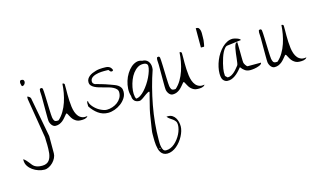

<svg xmlns="http://www.w3.org/2000/svg" viewBox="-331 -1178 3898 2304"><g transform="rotate(-15 1617.5 -25.5)"><path d="M-192.4 287.1Q-192.4 286.1 -191.9 281.2Q-191.4 276.4 -191.4 274.4Q-170.9 288.1 -157.2 303.7Q-143.6 319.3 -131.8 334Q-120.1 348.6 -109.9 362.3Q-99.6 376 -83.5 386.7Q-67.4 397.5 -45.9 403.3Q-24.4 409.2 8.8 409.2Q40 409.2 61.5 399.4Q83 389.6 96.2 372.6Q109.4 355.5 117.2 332.5Q125 309.6 127.9 284.2Q130.9 258.8 131.3 231.9Q131.8 205.1 131.8 180.7Q131.8 171.9 130.9 157.2L129.9 127.9Q129.9 112.3 129.4 100.6Q128.9 88.9 128.9 86.9L47.9 -407.2V-438.5Q53.7 -438.5 60.5 -435.1Q67.4 -431.6 73.7 -426.8Q80.1 -421.9 84 -416.5Q87.9 -411.1 88.9 -407.2L181.6 86.9V300.8Q181.6 329.1 167.5 357.9Q153.3 386.7 130.9 409.7Q108.4 432.6 80.1 447.3Q51.8 461.9 24.4 461.9Q-11.7 461.9 -49.8 449.2Q-87.9 436.5 -119.6 414.1Q-151.4 391.6 -171.9 359.9Q-192.4 328.1 -192.4 287.1ZM24.4 -575.2Q20.5 -575.2 16.1 -586.9Q11.7 -598.6 10.3 -612.8Q8.8 -627 13.2 -638.7Q17.6 -650.4 30.3 -650.4Q52.7 -650.4 60.1 -638.7Q67.4 -627 64.5 -612.8Q61.5 -598.6 50.8 -586.9Q40 -575.2 24.4 -575.2Z M452.1 -121.1Q451.2 -121.1 449.2 -120.6Q447.3 -120.1 446.3 -119.1Q428.7 -98.6 412.1 -78.6Q395.5 -58.6 377.9 -44.4Q360.4 -30.3 338.9 -21Q317.4 -11.7 290 -11.7Q274.4 -11.7 262.2 -19.5Q250 -27.3 241.2 -39.1Q232.4 -50.8 226.6 -65.4Q220.7 -80.1 219.7 -92.8Q218.8 -99.6 218.3 -124Q217.8 -148.4 217.8 -182.6V-333Q217.8 -370.1 217.8 -398.9Q217.8 -427.7 215.8 -439.5Q215.8 -441.4 215.3 -449.7Q214.8 -458 214.8 -460.9Q214.8 -472.7 217.8 -483.4Q220.7 -494.1 236.3 -494.1Q243.2 -494.1 247.6 -490.7Q252 -487.3 254.9 -478.5Q256.8 -469.7 258.3 -442.4Q259.8 -415 261.2 -377.9Q262.7 -340.8 263.7 -299.8Q264.6 -258.8 266.1 -222.2Q267.6 -185.5 269 -157.7Q270.5 -129.9 272.5 -119.1Q274.4 -107.4 277.8 -97.7Q281.2 -87.9 285.6 -80.6Q290 -73.2 298.3 -69.3Q306.6 -65.4 318.4 -65.4Q321.3 -65.4 329.1 -65.4Q336.9 -65.4 338.9 -66.4Q377.9 -100.6 407.2 -149.9Q436.5 -199.2 455.1 -254.9Q473.6 -310.5 483.9 -368.2Q494.1 -425.8 497.1 -478.5Q497.1 -478.5 499.5 -479Q502 -479.5 502.9 -479.5Q509.8 -479.5 514.2 -476.6Q518.6 -473.6 522.5 -466.8Q523.4 -443.4 522.9 -409.7Q522.5 -376 522.5 -338.9Q522.5 -301.8 524.4 -261.7Q526.4 -221.7 531.2 -184.1Q536.1 -146.5 547.4 -114.7Q558.6 -83 577.1 -61Q595.7 -39.1 622.6 -29.3Q649.4 -19.5 686.5 -27.3Q678.7 -14.6 668.5 -9.3Q658.2 -3.9 645.5 -1Q632.8 2 620.1 2H594.7Q569.3 2 549.8 -7.3Q530.3 -16.6 515.6 -30.3Q501 -43.9 491.2 -59.6Q481.4 -75.2 474.6 -88.9Q467.8 -102.5 462.4 -111.8Q457 -121.1 452.1 -121.1Z M726.6 -133.8Q725.6 -136.7 725.6 -147Q725.6 -157.2 725.6 -161.1Q725.6 -164.1 725.1 -170.4Q724.6 -176.8 725.6 -182.6Q726.6 -188.5 729.5 -193.4Q732.4 -198.2 739.3 -200.2Q738.3 -180.7 748 -162.1Q757.8 -143.6 773.4 -125.5Q789.1 -107.4 809.1 -91.3Q829.1 -75.2 851.1 -64Q873 -52.7 894 -45.9Q915 -39.1 933.6 -39.1Q967.8 -39.1 1002.9 -50.8Q1038.1 -62.5 1065.9 -83.5Q1093.8 -104.5 1111.3 -134.8Q1128.9 -165 1128.9 -203.1Q1128.9 -226.6 1114.7 -242.7Q1100.6 -258.8 1077.6 -271Q1054.7 -283.2 1025.9 -291.5Q997.1 -299.8 966.3 -307.6Q935.5 -315.4 906.2 -324.2Q877 -333 854 -345.2Q831.1 -357.4 817.4 -374Q803.7 -390.6 803.7 -416Q803.7 -438.5 814 -455.6Q824.2 -472.7 841.3 -486.3Q858.4 -500 880.4 -509.3Q902.3 -518.6 924.8 -524.9Q947.3 -531.2 969.2 -533.7Q991.2 -536.1 1008.8 -536.1Q1031.2 -536.1 1048.3 -535.6Q1065.4 -535.2 1080.1 -530.3Q1094.7 -525.4 1106.4 -514.6Q1118.2 -503.9 1127 -480.5Q1123 -472.7 1118.7 -470.2Q1114.3 -467.8 1106.4 -467.8Q1095.7 -467.8 1088.4 -476.1Q1081.1 -484.4 1073.2 -495.1Q1070.3 -495.1 1061.5 -495.6Q1052.7 -496.1 1043.5 -496.1Q1034.2 -496.1 1025.9 -496.1Q1017.6 -496.1 1013.7 -496.1Q1002 -496.1 984.9 -495.1Q967.8 -494.1 948.7 -491.2Q929.7 -488.3 911.6 -482.4Q893.6 -476.6 878.4 -467.8Q863.3 -459 854 -445.8Q844.7 -432.6 844.7 -415Q844.7 -399.4 851.1 -390.6Q857.4 -381.8 873 -373Q879.9 -373 893.6 -368.7Q907.2 -364.3 924.3 -359.4Q941.4 -354.5 960.4 -349.1Q979.5 -343.8 996.6 -337.9Q1013.7 -332 1026.9 -327.1Q1040 -322.3 1046.9 -320.3Q1070.3 -311.5 1094.7 -302.7Q1119.1 -293.9 1138.7 -280.8Q1158.2 -267.6 1169.9 -248.5Q1181.6 -229.5 1181.6 -200.2Q1181.6 -156.2 1158.2 -119.6Q1134.8 -83 1099.1 -56.2Q1063.5 -29.3 1021 -14.2Q978.5 1 938.5 1Q903.3 1 873 -9.3Q842.8 -19.5 816.9 -38.1Q791 -56.6 768.6 -80.6Q746.1 -104.5 726.6 -133.8Z M1385.7 429.7V412.1Q1385.7 400.4 1385.7 389.6Q1385.7 378.9 1386.2 370.6Q1386.7 362.3 1386.7 360.4Q1387.7 352.5 1390.1 334Q1392.6 315.4 1396.5 290.5Q1400.4 265.6 1404.8 237.8Q1409.2 210 1413.1 185.1Q1417 160.2 1420.4 139.2Q1423.8 118.2 1426.8 107.4Q1427.7 101.6 1431.6 85Q1435.5 68.4 1441.4 46.4Q1447.3 24.4 1453.1 0Q1459 -24.4 1464.8 -46.9Q1470.7 -69.3 1474.6 -85.4Q1478.5 -101.6 1480.5 -107.4Q1480.5 -109.4 1479.5 -113.3Q1478.5 -117.2 1478.5 -118.2Q1469.7 -118.2 1459 -112.3Q1448.2 -106.4 1435.5 -98.1Q1422.9 -89.8 1409.7 -79.6Q1396.5 -69.3 1383.3 -60.5Q1370.1 -51.8 1358.9 -45.9Q1347.7 -40 1338.9 -40Q1298.8 -40 1276.9 -61.5Q1254.9 -83 1254.9 -123Q1240.2 -167 1243.2 -215.8Q1246.1 -264.6 1260.3 -310.5Q1274.4 -356.4 1299.8 -397Q1325.2 -437.5 1356 -464.4Q1386.7 -491.2 1421.9 -501.5Q1457 -511.7 1492.2 -497.1Q1514.6 -497.1 1532.7 -489.7Q1550.8 -482.4 1563 -468.3Q1575.2 -454.1 1582 -435.5Q1588.9 -417 1588.9 -396.5Q1588.9 -393.6 1588.9 -388.7Q1588.9 -383.8 1588.4 -378.4Q1587.9 -373 1587.4 -368.7Q1586.9 -364.3 1586.9 -362.3Q1553.7 -267.6 1526.4 -162.6Q1499 -57.6 1479 49.8Q1459 157.2 1448.7 265.1Q1438.5 373 1438.5 471.7Q1438.5 487.3 1439 510.7Q1439.5 534.2 1444.3 558.1Q1449.2 582 1460 598.6Q1470.7 615.2 1493.2 615.2Q1522.5 615.2 1549.8 603.5Q1577.1 591.8 1601.1 570.8Q1625 549.8 1645 523.4Q1665 497.1 1679.2 468.8Q1693.4 440.4 1701.2 411.1Q1709 381.8 1709 355.5Q1709 328.1 1697.3 311.5Q1685.5 294.9 1668.5 282.2Q1651.4 269.5 1633.3 257.8Q1615.2 246.1 1600.6 226.6Q1602.5 226.6 1609.9 226.1Q1617.2 225.6 1620.1 225.6Q1651.4 225.6 1673.8 240.2Q1696.3 254.9 1710 277.8Q1723.6 300.8 1730 328.1Q1736.3 355.5 1736.3 381.8Q1736.3 408.2 1727.1 439.5Q1717.8 470.7 1701.7 501.5Q1685.5 532.2 1663.6 560.1Q1641.6 587.9 1615.2 609.9Q1588.9 631.8 1559.1 644.5Q1529.3 657.2 1499 657.2Q1470.7 657.2 1451.2 646Q1431.6 634.8 1418.9 615.7Q1406.2 596.7 1399.9 572.3Q1393.6 547.9 1390.1 522.5Q1386.7 497.1 1386.2 473.1Q1385.7 449.2 1385.7 429.7ZM1502 -457Q1459 -460 1425.8 -439.5Q1392.6 -418.9 1366.7 -384.8Q1340.8 -350.6 1323.7 -307.1Q1306.6 -263.7 1298.3 -220.7Q1290 -177.7 1291.5 -139.2Q1293 -100.6 1305.7 -77.1Q1331.1 -77.1 1359.4 -95.2Q1387.7 -113.3 1414.1 -142.6Q1440.4 -171.9 1465.3 -209Q1490.2 -246.1 1508.3 -284.2Q1526.4 -322.3 1537.1 -356.9Q1547.9 -391.6 1547.9 -417Q1547.9 -436.5 1533.7 -446.8Q1519.5 -457 1502 -457ZM1426.8 567.4Q1421.9 567.4 1421.9 574.7Q1421.9 582 1426.8 582Q1431.6 582 1431.6 574.7Q1431.6 567.4 1426.8 567.4Z M1907.2 -121.1Q1906.2 -121.1 1904.3 -120.6Q1902.3 -120.1 1901.4 -119.1Q1883.8 -98.6 1867.2 -78.6Q1850.6 -58.6 1833 -44.4Q1815.4 -30.3 1793.9 -21Q1772.5 -11.7 1745.1 -11.7Q1729.5 -11.7 1717.3 -19.5Q1705.1 -27.3 1696.3 -39.1Q1687.5 -50.8 1681.6 -65.4Q1675.8 -80.1 1674.8 -92.8Q1673.8 -99.6 1673.3 -124Q1672.9 -148.4 1672.9 -182.6V-333Q1672.9 -370.1 1672.9 -398.9Q1672.9 -427.7 1670.9 -439.5Q1670.9 -441.4 1670.4 -449.7Q1669.9 -458 1669.9 -460.9Q1669.9 -472.7 1672.9 -483.4Q1675.8 -494.1 1691.4 -494.1Q1698.2 -494.1 1702.6 -490.7Q1707 -487.3 1710 -478.5Q1711.9 -469.7 1713.4 -442.4Q1714.8 -415 1716.3 -377.9Q1717.8 -340.8 1718.8 -299.8Q1719.7 -258.8 1721.2 -222.2Q1722.7 -185.5 1724.1 -157.7Q1725.6 -129.9 1727.5 -119.1Q1729.5 -107.4 1732.9 -97.7Q1736.3 -87.9 1740.7 -80.6Q1745.1 -73.2 1753.4 -69.3Q1761.7 -65.4 1773.4 -65.4Q1776.4 -65.4 1784.2 -65.4Q1792 -65.4 1793.9 -66.4Q1833 -100.6 1862.3 -149.9Q1891.6 -199.2 1910.2 -254.9Q1928.7 -310.5 1939 -368.2Q1949.2 -425.8 1952.1 -478.5Q1952.1 -478.5 1954.6 -479Q1957 -479.5 1958 -479.5Q1964.8 -479.5 1969.2 -476.6Q1973.6 -473.6 1977.5 -466.8Q1978.5 -443.4 1978 -409.7Q1977.5 -376 1977.5 -338.9Q1977.5 -301.8 1979.5 -261.7Q1981.4 -221.7 1986.3 -184.1Q1991.2 -146.5 2002.4 -114.7Q2013.7 -83 2032.2 -61Q2050.8 -39.1 2077.6 -29.3Q2104.5 -19.5 2141.6 -27.3Q2133.8 -14.6 2123.5 -9.3Q2113.3 -3.9 2100.6 -1Q2087.9 2 2075.2 2H2049.8Q2024.4 2 2004.9 -7.3Q1985.4 -16.6 1970.7 -30.3Q1956.1 -43.9 1946.3 -59.6Q1936.5 -75.2 1929.7 -88.9Q1922.9 -102.5 1917.5 -111.8Q1912.1 -121.1 1907.2 -121.1Z M2214.8 -707Q2215.8 -707 2217.8 -707.5Q2219.7 -708 2221.7 -708Q2243.2 -708 2252.4 -695.8Q2261.7 -683.6 2266.1 -665.5Q2270.5 -647.5 2270 -628.4Q2269.5 -609.4 2269.5 -594.7V-583Q2269.5 -575.2 2269 -567.9Q2268.6 -560.5 2268.6 -554.7V-547.9Q2267.6 -539.1 2265.6 -525.4Q2263.7 -511.7 2261.7 -499Q2259.8 -486.3 2257.3 -477.1Q2254.9 -467.8 2253.9 -467.8H2214.8Z M2349.6 -108.4Q2349.6 -145.5 2358.9 -187.5Q2368.2 -229.5 2384.8 -270Q2401.4 -310.5 2425.3 -346.7Q2449.2 -382.8 2477.5 -410.6Q2505.9 -438.5 2539.1 -455.1Q2572.3 -471.7 2608.4 -471.7Q2616.2 -471.7 2631.3 -468.3Q2646.5 -464.8 2662.1 -459.5Q2677.7 -454.1 2689.5 -446.3Q2701.2 -438.5 2701.2 -430.7L2532.2 -409.2Q2513.7 -409.2 2497.1 -391.1Q2480.5 -373 2466.3 -345.2Q2452.1 -317.4 2440.9 -282.7Q2429.7 -248 2421.4 -214.8Q2413.1 -181.6 2408.7 -154.3Q2404.3 -127 2404.3 -113.3V-103.5Q2404.3 -97.7 2404.8 -90.3Q2405.3 -83 2405.3 -75.2V-66.4Q2405.3 -64.5 2409.2 -60.5L2425.8 -44.9Q2429.7 -40 2431.6 -39.1Q2432.6 -39.1 2434.6 -39.1H2437.5Q2460 -39.1 2481 -50.8Q2502 -62.5 2520 -79.1Q2538.1 -95.7 2553.2 -114.7Q2568.4 -133.8 2579.1 -146.5Q2585 -153.3 2588.4 -176.3Q2591.8 -199.2 2595.2 -229Q2598.6 -258.8 2602.5 -292.5Q2606.4 -326.2 2612.3 -354Q2618.2 -381.8 2626.5 -399.4Q2634.8 -417 2647.5 -417Q2648.4 -417 2650.9 -417Q2653.3 -417 2653.3 -417Q2653.3 -412.1 2653.8 -392.6Q2654.3 -373 2654.8 -346.2Q2655.3 -319.3 2655.8 -289.1Q2656.2 -258.8 2656.2 -231.9Q2656.2 -205.1 2657.2 -185.5Q2658.2 -166 2659.2 -161.1Q2659.2 -156.2 2664.1 -147Q2668.9 -137.7 2674.8 -128.9Q2680.7 -120.1 2687.5 -113.3Q2694.3 -106.4 2698.2 -106.4H2864.3Q2864.3 -95.7 2855 -87.9Q2845.7 -80.1 2832 -74.2Q2818.4 -68.4 2801.8 -64Q2785.2 -59.6 2769.5 -57.1Q2753.9 -54.7 2740.2 -53.7Q2726.6 -52.7 2719.7 -52.7Q2680.7 -52.7 2654.3 -70.3Q2627.9 -87.9 2605.5 -119.1Q2592.8 -103.5 2575.7 -84Q2558.6 -64.5 2537.6 -46.4Q2516.6 -28.3 2492.7 -15.6Q2468.8 -2.9 2445.3 0Q2415 3.9 2397 -4.4Q2378.9 -12.7 2368.2 -27.3Q2357.4 -42 2353.5 -63Q2349.6 -84 2349.6 -108.4Z M3172.9 -121.1Q3171.9 -121.1 3169.9 -120.6Q3168 -120.1 3167 -119.1Q3149.4 -98.6 3132.8 -78.6Q3116.2 -58.6 3098.6 -44.4Q3081.1 -30.3 3059.6 -21Q3038.1 -11.7 3010.7 -11.7Q2995.1 -11.7 2982.9 -19.5Q2970.7 -27.3 2961.9 -39.1Q2953.1 -50.8 2947.3 -65.4Q2941.4 -80.1 2940.4 -92.8Q2939.5 -99.6 2939 -124Q2938.5 -148.4 2938.5 -182.6V-333Q2938.5 -370.1 2938.5 -398.9Q2938.5 -427.7 2936.5 -439.5Q2936.5 -441.4 2936 -449.7Q2935.5 -458 2935.5 -460.9Q2935.5 -472.7 2938.5 -483.4Q2941.4 -494.1 2957 -494.1Q2963.9 -494.1 2968.3 -490.7Q2972.7 -487.3 2975.6 -478.5Q2977.5 -469.7 2979 -442.4Q2980.5 -415 2981.9 -377.9Q2983.4 -340.8 2984.4 -299.8Q2985.4 -258.8 2986.8 -222.2Q2988.3 -185.5 2989.7 -157.7Q2991.2 -129.9 2993.2 -119.1Q2995.1 -107.4 2998.5 -97.7Q3002 -87.9 3006.3 -80.6Q3010.7 -73.2 3019 -69.3Q3027.3 -65.4 3039.1 -65.4Q3042 -65.4 3049.8 -65.4Q3057.6 -65.4 3059.6 -66.4Q3098.6 -100.6 3127.9 -149.9Q3157.2 -199.2 3175.8 -254.9Q3194.3 -310.5 3204.6 -368.2Q3214.8 -425.8 3217.8 -478.5Q3217.8 -478.5 3220.2 -479Q3222.7 -479.5 3223.6 -479.5Q3230.5 -479.5 3234.9 -476.6Q3239.3 -473.6 3243.2 -466.8Q3244.1 -443.4 3243.7 -409.7Q3243.2 -376 3243.2 -338.9Q3243.2 -301.8 3245.1 -261.7Q3247.1 -221.7 3252 -184.1Q3256.8 -146.5 3268.1 -114.7Q3279.3 -83 3297.9 -61Q3316.4 -39.1 3343.3 -29.3Q3370.1 -19.5 3407.2 -27.3Q3399.4 -14.6 3389.2 -9.3Q3378.9 -3.9 3366.2 -1Q3353.5 2 3340.8 2H3315.4Q3290 2 3270.5 -7.3Q3251 -16.6 3236.3 -30.3Q3221.7 -43.9 3211.9 -59.6Q3202.1 -75.2 3195.3 -88.9Q3188.5 -102.5 3183.1 -111.8Q3177.7 -121.1 3172.9 -121.1Z"/></g></svg>

Font: The Girl Next Door
Style: Regular
Weight: 400
Designer: Kimberly Geswein
Foundry: Kimberly Geswein
Version: Version 1.002 2010